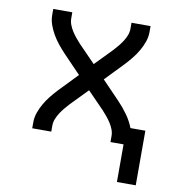

<svg xmlns="http://www.w3.org/2000/svg" viewBox="-78 -590 756 824"><g transform="rotate(10 300.0 -178.0)"><path d="M486 164V0H429V-26Q429 -41 423.5 -55Q418 -69 410 -81.5Q402 -94 392.5 -105.5Q383 -117 373 -128L300 -203L227 -128Q217 -117 207.5 -105.5Q198 -94 190 -81.5Q182 -69 176.5 -55Q171 -41 171 -26V0H88V-26Q88 -48 95.5 -69Q103 -90 114 -109Q125 -128 139 -145.5Q153 -163 168 -179L246 -260L168 -341Q153 -357 139 -374.5Q125 -392 114 -411Q103 -430 95.5 -451Q88 -472 88 -494V-520H171V-494Q171 -479 176.5 -465Q182 -451 190 -438.5Q198 -426 207.5 -414.5Q217 -403 227 -392L300 -317L373 -392Q383 -403 392.5 -414.5Q402 -426 410 -438.5Q418 -451 423.5 -465Q429 -479 429 -494V-520H512V-494Q512 -472 504.5 -451Q497 -430 486 -411Q475 -392 461 -374.5Q447 -357 432 -341L354 -260L432 -179Q454 -156 473 -129.5Q492 -103 503 -74H568V164Z"/></g></svg>

Font: Nova
Style: Regular
Weight: 400
Monospace: yes
Designer: Belleve Invis
Foundry: Belleve Invis
Version: Version 24.1.4; ttfautohint (v1.8.4)